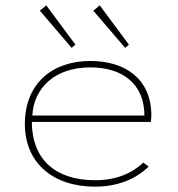

<svg xmlns="http://www.w3.org/2000/svg" viewBox="-20 -688 665 718"><path d="M248 -509 262 -521 153 -668 129 -648ZM448 -509 462 -521 353 -668 329 -648ZM335 10C420 10 487 -18 536 -65L516 -80C474 -40 414 -14 336 -14C190 -14 100 -89 99 -232H544C545 -243 546 -245 546 -256C546 -393 448 -460 318 -460C178 -460 73 -378 73 -224C73 -81 176 10 335 10ZM101 -256C106 -358 184 -436 318 -436C437 -436 520 -375 520 -256Z"/></svg>

Font: Inconsolata Expanded ExtraLight
Style: Regular
Weight: 200
Width: 7
Monospace: yes
Designer: Raph Levien, Cyreal, Brenton Simpson
Foundry: Raph Levien, Cyreal, Google
Version: Version 3.100